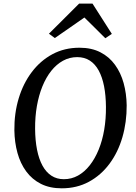

<svg xmlns="http://www.w3.org/2000/svg" viewBox="-20 -1012 739 1042"><path d="M315 10Q250 10 202 -14.2Q154 -38.5 122.2 -81.8Q90.5 -125 74.8 -182Q59 -239 58 -304.5Q57 -397 81.5 -478.2Q106 -559.5 152.8 -621.2Q199.5 -683 264.8 -718Q330 -753 411.5 -753Q477 -753 525 -728.2Q573 -703.5 604.2 -660.2Q635.5 -617 651 -560.8Q666.5 -504.5 667.5 -441Q668 -348.5 644.2 -267Q620.5 -185.5 574.2 -123.2Q528 -61 462.5 -25.5Q397 10 315 10ZM326.5 -39.5Q368 -39.5 403.5 -59.2Q439 -79 467.2 -115Q495.5 -151 515.5 -200Q535.5 -249 545.5 -307.8Q555.5 -366.5 555 -432Q554.5 -494 544.8 -543.8Q535 -593.5 515.8 -629Q496.5 -664.5 467.5 -683.2Q438.5 -702 399 -702Q357.5 -702 322 -682.5Q286.5 -663 258.2 -627.5Q230 -592 210.2 -543.5Q190.5 -495 180.2 -436.5Q170 -378 170.5 -312.5Q171 -250 181 -199.5Q191 -149 210.5 -113.2Q230 -77.5 259 -58.5Q288 -39.5 326.5 -39.5ZM245.5 -829 409.5 -992.5H482L587 -828L551.5 -804.5Q523.5 -832.5 495 -860.8Q466.5 -889 438 -917Q398 -889 358 -861.2Q318 -833.5 277.5 -805.5Z"/></svg>

Font: Merriweather 28pt
Style: Italic
Weight: 400
Italic angle: -7.8°
Version: Version 2.101